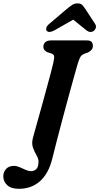

<svg xmlns="http://www.w3.org/2000/svg" viewBox="-107 -946 604 1169"><path d="M362.5 -545.5Q357 -526 343.2 -476.8Q329.5 -427.5 311.5 -361.8Q293.5 -296 274.5 -224.8Q255.5 -153.5 238.8 -89Q222 -24.5 211 21Q188.5 111 136.5 157.2Q84.5 203.5 8 203.5Q-39.5 203.5 -63.2 181.2Q-87 159 -87 127.5Q-87 101.5 -70 82.8Q-53 64 -22.5 64Q-5.5 64 12.8 72Q31 80 48.8 88Q66.5 96 81.5 96Q102 96 114.8 82.5Q127.5 69 127.5 38.5Q127.5 20 115.2 -0.8Q103 -21.5 93.8 -47.2Q84.5 -73 93.5 -106.5Q95.5 -114.5 104.2 -146Q113 -177.5 125.8 -223Q138.5 -268.5 152.8 -320Q167 -371.5 180.2 -420.5Q193.5 -469.5 203.8 -508Q214 -546.5 218 -565Q224.5 -594.5 222.2 -605Q220 -615.5 204 -621L182 -628Q157 -639 157 -660.5Q157 -678.5 168.8 -689.2Q180.5 -700 204.5 -700H420Q443 -700 450.8 -690.8Q458.5 -681.5 458.5 -667Q458.5 -651.5 449.5 -641.8Q440.5 -632 428.5 -626.5L407.5 -619Q396.5 -614.5 389.8 -608.5Q383 -602.5 377 -588.5Q371 -574.5 362.5 -545.5ZM464 -758Q443 -743.5 419.5 -761L339 -826.5L224 -761Q191 -743.5 178 -758Q172.5 -764 174.8 -775.5Q177 -787 191.5 -799.5L298 -890Q317 -906 332 -915.8Q347 -925.5 365.5 -925.5Q384 -925.5 393.5 -915.8Q403 -906 413.5 -890L472.5 -799.5Q480 -787 476.2 -775.5Q472.5 -764 464 -758Z"/></svg>

Font: Fraunces 9pt S100 SemiBold
Style: Italic
Weight: 600
Italic angle: -16°
Version: Version 1.000; ttfautohint (v1.8.3)